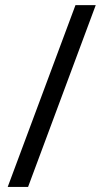

<svg xmlns="http://www.w3.org/2000/svg" viewBox="-20 -734 407 754"><path d="M356 -713.9 90.3 0H10.3L276.4 -713.9Z"/></svg>

Font: Open Sans
Style: Regular
Weight: 400
Designer: Monotype Design Team
Foundry: Monotype Imaging Inc.
Version: Version 3.000; ttfautohint (v1.8.4)